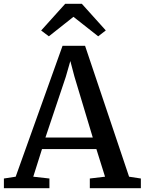

<svg xmlns="http://www.w3.org/2000/svg" viewBox="-28 -990 760 1010"><path d="M54.5 -60.5 301 -749H419.5L651 -60.5L713 -51V0H444.5V-51L524.5 -60.5L479 -206H193L147 -60.5L232 -51V0H-7.5V-51ZM460 -266.5 363.5 -587.5 342 -669 318 -585.5 211 -266.5ZM229 -799 188.5 -829.5 315 -970H402.5L528.5 -830L488.5 -799L358.5 -901.5Z"/></svg>

Font: Merriweather Light 18pt Medium
Style: Regular
Weight: 500
Version: Version 2.100